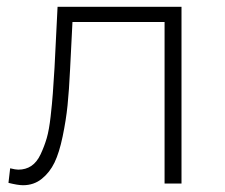

<svg xmlns="http://www.w3.org/2000/svg" viewBox="-20 -542 664 567"><path d="M150 -522H516V0H466V-477H194L187 -338Q184 -275 179.5 -231Q175 -187 165 -139Q155 -91 141 -62Q127 -33 103.5 -14Q80 5 48 5Q33 5 5 -2L10 -45Q26 -41 34 -41Q56 -41 72.5 -52Q89 -63 100 -86.5Q111 -110 118 -134Q125 -158 129.5 -198Q134 -238 136 -266Q138 -294 141 -342Z"/></svg>

Font: mBank Light
Style: Regular
Weight: 300
Designer: Julieta Ulanovsky
Foundry: Julieta Ulanovsky
Version: Version 7.200;PS 007.200;hotconv 1.0.88;makeotf.lib2.5.64775